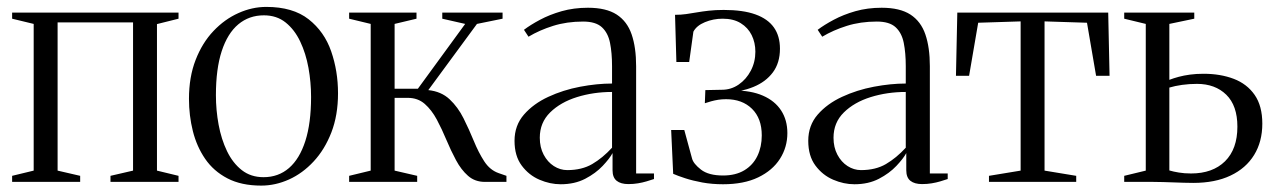

<svg xmlns="http://www.w3.org/2000/svg" viewBox="-20 -540 3792 570"><path d="M16 0V-18L80 -33.5V-469L16 -484.5V-502.5H510V-484.5L446 -468.5V-33.5L510 -18V0H308V-18L375 -33.5V-473.5H151V-33.5L218 -18V0Z M541 -246.5Q541 -311.5 560.8 -362.2Q580.5 -413 613.8 -448Q647 -483 687.8 -501.2Q728.5 -519.5 770.5 -519.5Q849.5 -519.5 896.2 -482.8Q943 -446 963.2 -387.5Q983.5 -329 983.5 -263Q983.5 -198 963.8 -147Q944 -96 911.2 -60.8Q878.5 -25.5 838 -7.2Q797.5 11 755.5 11Q696.5 11 655.2 -10.5Q614 -32 589 -68.5Q564 -105 552.5 -151Q541 -197 541 -246.5ZM762.5 -14Q806.5 -14 838 -41.2Q869.5 -68.5 886.5 -121.5Q903.5 -174.5 903.5 -252Q903.5 -295.5 895.8 -338.5Q888 -381.5 871.2 -416.8Q854.5 -452 828 -473.2Q801.5 -494.5 763.5 -494.5Q719.5 -494.5 687.5 -467.8Q655.5 -441 638.2 -388.2Q621 -335.5 621 -257.5Q621 -213 629 -169.8Q637 -126.5 654 -91.2Q671 -56 697.8 -35Q724.5 -14 762.5 -14Z M1016.5 0V-18L1080.5 -33.5V-469L1016.5 -484.5V-502.5H1216.5V-484.5L1151.5 -469V-276.5H1220.5L1361 -469L1293 -484.5V-502.5H1472V-484.5L1396 -469L1251.5 -272.5Q1290 -268.5 1314.8 -245.2Q1339.5 -222 1356 -189Q1372.5 -156 1386.5 -121.8Q1400.5 -87.5 1417.5 -61.2Q1434.5 -35 1460.5 -26L1483.5 -18V0H1419.5Q1390 0 1369.5 -18Q1349 -36 1333.8 -64.5Q1318.5 -93 1305.2 -124.8Q1292 -156.5 1276.8 -185Q1261.5 -213.5 1241 -231.5Q1220.5 -249.5 1190.5 -249.5H1151.5V-33.5L1218.5 -18V0Z M1644.5 7Q1613 7 1581.5 -6.5Q1550 -20 1528.8 -48.5Q1507.5 -77 1507.5 -122Q1507.5 -167.5 1535.5 -199.8Q1563.5 -232 1607.8 -252.5Q1652 -273 1702.2 -282.5Q1752.5 -292 1797 -292V-343.5Q1797 -383 1791 -412.8Q1785 -442.5 1766.8 -459.2Q1748.5 -476 1711 -476Q1662.5 -476 1622 -463.2Q1581.5 -450.5 1549 -431L1535.5 -451.5Q1554.5 -466 1583 -481.2Q1611.5 -496.5 1647.5 -506.8Q1683.5 -517 1725.5 -517Q1779.5 -517 1810.8 -496.8Q1842 -476.5 1855.2 -437.8Q1868.5 -399 1868.5 -343.5V-25H1921.5V-8.5Q1911 -5 1899.2 -1.5Q1887.5 2 1874.2 4.2Q1861 6.5 1845.5 6.5Q1823 6.5 1810.8 -3.2Q1798.5 -13 1798.5 -34.5V-85.5Q1790 -69.5 1769.2 -47.5Q1748.5 -25.5 1717.2 -9.2Q1686 7 1644.5 7ZM1664 -35Q1707.5 -35 1738.2 -53Q1769 -71 1797 -101.5V-267Q1742 -267 1693 -251.8Q1644 -236.5 1613.2 -206.2Q1582.5 -176 1582.5 -131Q1582.5 -102.5 1594 -80.8Q1605.5 -59 1624.2 -47Q1643 -35 1664 -35Z M2126.5 7Q2094 7 2065.2 1.8Q2036.5 -3.5 2014.2 -10.8Q1992 -18 1978.5 -24L1972.5 -154H2011.5L2034.5 -69.5Q2038.5 -54 2061 -36.5Q2083.5 -19 2126.5 -19Q2164 -19 2189.8 -34.5Q2215.5 -50 2228.5 -77Q2241.5 -104 2241.5 -138Q2241.5 -188.5 2212.5 -217Q2183.5 -245.5 2135.5 -245.5Q2123.5 -245.5 2112.2 -243.8Q2101 -242 2091 -239.2Q2081 -236.5 2072.5 -233.5L2074 -272.5L2123 -273.5Q2150.5 -273.5 2173 -289Q2195.5 -304.5 2209 -330.2Q2222.5 -356 2222.5 -386.5Q2222.5 -413.5 2211.5 -435.8Q2200.5 -458 2179 -471.2Q2157.5 -484.5 2125.5 -484.5Q2097.5 -484.5 2072.8 -474.2Q2048 -464 2038.5 -446L2026 -356H1988L1984 -496Q2001.5 -496 2017 -498.2Q2032.5 -500.5 2048.5 -503.2Q2064.5 -506 2084 -508.2Q2103.5 -510.5 2128.5 -510.5Q2186 -510.5 2222.8 -497.2Q2259.5 -484 2277.5 -458.5Q2295.5 -433 2295.5 -395.5Q2295.5 -353.5 2274.5 -325.2Q2253.5 -297 2216.8 -282Q2180 -267 2133 -264L2158.5 -271.5Q2209.5 -271.5 2245 -256Q2280.5 -240.5 2299 -212Q2317.5 -183.5 2317.5 -145Q2317.5 -103 2295.5 -68.5Q2273.5 -34 2231 -13.5Q2188.5 7 2126.5 7Z M2516.5 7Q2485 7 2453.5 -6.5Q2422 -20 2400.8 -48.5Q2379.5 -77 2379.5 -122Q2379.5 -167.5 2407.5 -199.8Q2435.5 -232 2479.8 -252.5Q2524 -273 2574.2 -282.5Q2624.5 -292 2669 -292V-343.5Q2669 -383 2663 -412.8Q2657 -442.5 2638.8 -459.2Q2620.5 -476 2583 -476Q2534.5 -476 2494 -463.2Q2453.5 -450.5 2421 -431L2407.5 -451.5Q2426.5 -466 2455 -481.2Q2483.5 -496.5 2519.5 -506.8Q2555.5 -517 2597.5 -517Q2651.5 -517 2682.8 -496.8Q2714 -476.5 2727.2 -437.8Q2740.5 -399 2740.5 -343.5V-25H2793.5V-8.5Q2783 -5 2771.2 -1.5Q2759.5 2 2746.2 4.2Q2733 6.5 2717.5 6.5Q2695 6.5 2682.8 -3.2Q2670.5 -13 2670.5 -34.5V-85.5Q2662 -69.5 2641.2 -47.5Q2620.5 -25.5 2589.2 -9.2Q2558 7 2516.5 7ZM2536 -35Q2579.5 -35 2610.2 -53Q2641 -71 2669 -101.5V-267Q2614 -267 2565 -251.8Q2516 -236.5 2485.2 -206.2Q2454.5 -176 2454.5 -131Q2454.5 -102.5 2466 -80.8Q2477.5 -59 2496.2 -47Q2515 -35 2536 -35Z M2916 0V-18L3010 -33.5V-476.5L2884 -472.5L2857 -315H2818L2822 -502.5H3270L3274 -315H3234L3207 -472.5L3081 -476.5V-33.5L3175 -18V0Z M3317.5 0V-18L3381.5 -33.5V-469L3317.5 -484.5V-502.5H3525.5V-484.5L3451.5 -469V-303Q3464.5 -308 3479.5 -312Q3494.5 -316 3512.8 -318.5Q3531 -321 3553 -321Q3603 -321 3642.5 -306Q3682 -291 3704.8 -258.2Q3727.5 -225.5 3727.5 -173Q3727.5 -119.5 3703.2 -80Q3679 -40.5 3633.2 -18.8Q3587.5 3 3522.5 3Q3509 3 3494 2.5Q3479 2 3463.8 1.5Q3448.5 1 3433.2 0.5Q3418 0 3403.5 0ZM3516 -25Q3580 -25 3616.8 -61.2Q3653.5 -97.5 3653.5 -164Q3653.5 -226.5 3620.5 -258.8Q3587.5 -291 3533.5 -291Q3510.5 -291 3489.2 -288Q3468 -285 3451.5 -280V-34Q3463 -30.5 3479.5 -27.8Q3496 -25 3516 -25Z"/></svg>

Font: Merriweather 144pt Light
Style: Regular
Weight: 300
Version: Version 2.100